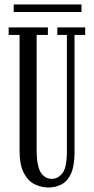

<svg xmlns="http://www.w3.org/2000/svg" viewBox="-20 -822 417 854"><path d="M195 12Q165 12 135.5 -1.8Q106 -15.5 86.5 -51.5Q67 -87.5 67 -154.5V-666.5H18.5V-700H193V-666.5H143V-156.5Q143 -84 161.2 -55.2Q179.5 -26.5 210 -26.5Q238 -26.5 257.8 -51.8Q277.5 -77 277.5 -149.5V-666.5H235V-700H359V-666.5H311.5V-144Q311.5 -84.5 296.2 -50.5Q281 -16.5 254.5 -2.2Q228 12 195 12ZM41 -768.5V-802H342.5V-768.5Z"/></svg>

Font: Imbue 10pt
Style: Regular
Weight: 400
Designer: Tyler Finck
Foundry: Etcetera Type Company
Version: Version 1.102; ttfautohint (v1.8.3)